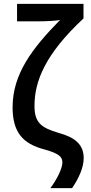

<svg xmlns="http://www.w3.org/2000/svg" viewBox="-20 -780 470 991"><path d="M412 36C412 -34 367 -71 283 -94C195 -120 158 -145 158 -233C158 -362 214 -501 411 -685V-760H68V-670H184C224 -670 271 -673 290 -677C147 -531 45 -399 45 -226C45 -96 99 -38 208 -9C289 13 302 32 302 59C302 89 274 146 240 191H352C383 146 412 88 412 36Z"/></svg>

Font: Noto Sans UI SemiCondensed Medium
Style: Regular
Weight: 500
Width: 4
Designer: Monotype Design Team
Foundry: Monotype Imaging Inc.
Version: Version 1.901